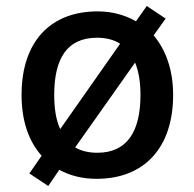

<svg xmlns="http://www.w3.org/2000/svg" viewBox="-20 -587 649 641"><path d="M558 -270C558 -355 533 -421 493 -469L533 -525L470 -567L434 -516C397 -537 354 -549 306 -549C149 -549 52 -449 52 -270C52 -183 76 -115 119 -67L78 -8L141 34L178 -20C215 0 256 10 303 10C459 10 558 -91 558 -270ZM161 -270C161 -392 204 -461 304 -461C335 -461 361 -454 381 -441L181 -156C167 -186 161 -225 161 -270ZM449 -270C449 -149 405 -77 305 -77C276 -77 251 -83 231 -95L431 -378C443 -349 449 -313 449 -270Z"/></svg>

Font: Noto Sans Bengali UI Medium
Style: Regular
Weight: 500
Designer: Jelle Bosma - Monotype Design Team
Foundry: Monotype Imaging Inc.
Version: Version 2.003